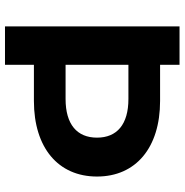

<svg xmlns="http://www.w3.org/2000/svg" viewBox="-5 -735 740 770"><g transform="rotate(90 365.0 -350.0)"><path d="M240 -495H377C479 -495 532 -449 532 -369C532 -289 479 -243 377 -243H240ZM240 -116H385C572 -116 688 -213 688 -369C688 -525 572 -622 385 -622H240V-700H86V0H240Z"/></g></svg>

Font: Montserrat-Alt1
Style: Bold
Weight: 700
Designer: Differentunic
Foundry: Differentunic
Version: Version 7.222